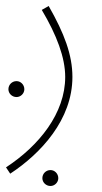

<svg xmlns="http://www.w3.org/2000/svg" viewBox="-30 -348 339 639"><path d="M4 230C106 163 211 50 211 -92C211 -165 184 -237 132 -328L109 -315C159 -231 187 -156 187 -92C187 29 100 137 -10 209ZM25 -25C39 -25 51 -37 51 -51C51 -66 39 -78 25 -78C10 -78 -2 -66 -2 -51C-2 -37 10 -25 25 -25ZM138 271C152 271 164 259 164 245C164 230 152 218 138 218C123 218 111 230 111 245C111 259 123 271 138 271Z"/></svg>

Font: Noto Sans Arabic UI Cn Th
Style: Regular
Weight: 100
Width: 3
Designer: Monotype Design Team, Nadine Chahine and Nizar Qandah
Foundry: Monotype Imaging Inc.
Version: Version 2.010